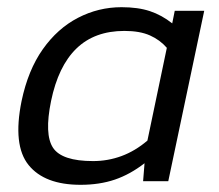

<svg xmlns="http://www.w3.org/2000/svg" viewBox="-20 -504 608 534"><path d="M204 10Q104 10 59.5 -45Q15 -100 40 -223Q58 -309 99 -367Q140 -425 197 -454.5Q254 -484 318 -484Q364 -484 397 -473Q430 -462 459 -439L466 -474H548L448 0H378L382 -50Q342 -19 299.5 -4.5Q257 10 204 10ZM239 -56Q280 -56 318 -70Q356 -84 390 -113L444 -371Q425 -393 397 -405.5Q369 -418 326 -418Q243 -418 192.5 -369Q142 -320 122 -223Q103 -130 127.5 -93Q152 -56 239 -56Z"/></svg>

Font: Kanit Light
Style: Italic
Weight: 300
Italic angle: -12°
Designer: Katatrad Team
Foundry: CadsonDemak
Version: Version 2.000; ttfautohint (v1.8.3)